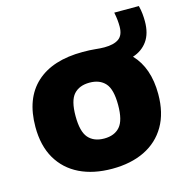

<svg xmlns="http://www.w3.org/2000/svg" viewBox="-105 -797 876 905"><g transform="rotate(-15 333.0 -344.0)"><path d="M333.5 10.5Q242 10.5 174.8 -22.2Q107.5 -55 70.5 -118.2Q33.5 -181.5 33.5 -273.5Q33.5 -412 113 -484.8Q192.5 -557.5 340 -557.5Q375.5 -557.5 400.5 -554.8Q425.5 -552 445.5 -552Q491 -552 515.2 -569Q539.5 -586 539.5 -628.5Q539.5 -643 538 -659.2Q536.5 -675.5 532 -698H652Q657.5 -676 659.2 -657.8Q661 -639.5 661 -621.5Q661 -562 635 -525.5Q609 -489 563.5 -474.5Q633 -402 633 -274Q633 -182 596 -118.5Q559 -55 491.8 -22.2Q424.5 10.5 333.5 10.5ZM333.5 -137Q383.5 -137 410.2 -167.5Q437 -198 437 -273.5Q437 -349.5 410 -379.5Q383 -409.5 333.5 -409.5Q283.5 -409.5 256.5 -379.5Q229.5 -349.5 229.5 -274Q229.5 -198.5 256.2 -167.8Q283 -137 333.5 -137Z"/></g></svg>

Font: Encode Sans SemiExpanded SemiExpanded ExtraBold
Style: Regular
Weight: 800
Width: 6
Designer: Multiple Designers
Foundry: Impallari Type
Version: Version 3.000; ttfautohint (v1.8.3) -l 8 -r 50 -G 200 -x 14 